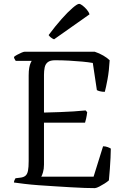

<svg xmlns="http://www.w3.org/2000/svg" viewBox="-20 -971 648 991"><path d="M470 0Q450 0 417 -1Q384 -2 344.5 -4.5Q305 -7 262.5 -9.5Q220 -12 179.5 -15Q139 -18 106 -22Q73 -26 52 -29Q52 -35 55 -41.5Q58 -48 60 -51L85 -54Q102 -56 111.5 -64Q121 -72 124.5 -90Q128 -108 128 -140V-582Q128 -606 131 -621.5Q134 -637 138 -646Q142 -655 144 -657H61Q60 -660 56.5 -664.5Q53 -669 52 -677Q57 -682 68 -688Q79 -694 90.5 -699Q102 -704 107 -704H469Q493 -696 513.5 -684Q534 -672 546 -660Q543 -605 535 -562Q527 -519 521 -497Q507 -497 495.5 -500Q484 -503 480 -506L459 -646Q437 -650 405 -653Q373 -656 336.5 -658Q300 -660 265 -660Q239 -660 226.5 -650Q214 -640 210.5 -622.5Q207 -605 207 -585V-390Q252 -391 289.5 -392.5Q327 -394 360.5 -396Q394 -398 422 -401L430 -392Q428 -374 424.5 -359Q421 -344 419 -338H207V-121Q207 -99 202 -82Q197 -65 193 -59H463L512 -216Q525 -216 536.5 -211.5Q548 -207 552 -204Q552 -184 550.5 -156.5Q549 -129 547 -99Q545 -69 542 -40Q533 -32 519.5 -23.5Q506 -15 492.5 -8Q479 -1 470 0ZM259 -768Q249 -772 241.5 -778.5Q234 -785 231 -790Q266 -837 298 -873Q330 -909 354.5 -930Q379 -951 388 -951Q395 -951 406 -942.5Q417 -934 427.5 -922Q438 -910 442 -897Z"/></svg>

Font: Texturina 12pt ExtraLight
Style: Regular
Weight: 250
Designer: Guillermo Torres Carreño
Foundry: Omnibus-Type
Version: Version 1.002